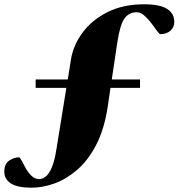

<svg xmlns="http://www.w3.org/2000/svg" viewBox="-46 -750 832 894"><path d="M101 124Q35.5 124 4.8 104Q-26 84 -26 49.5Q-26 13 -3.2 -2.2Q19.5 -17.5 42.5 -17.5Q47 -17.5 54.8 -2.2Q62.5 13 73.8 33.2Q85 53.5 100.8 68.8Q116.5 84 136.5 84Q151.5 84 166.5 72.5Q181.5 61 194.8 30.8Q208 0.5 217 -57L263 -341H120V-380H269.5L284.5 -473.5Q295.5 -540.5 339 -599Q382.5 -657.5 455 -693.8Q527.5 -730 624.5 -730Q699 -730 732.2 -708.5Q765.5 -687 765.5 -648.5Q765.5 -622.5 747.2 -606.8Q729 -591 701 -591Q696 -591 685 -606.5Q674 -622 658.8 -642Q643.5 -662 626 -677.5Q608.5 -693 591 -693Q554 -693 533.2 -663.5Q512.5 -634 500 -551L474.5 -380H606V-341H468.5L456 -256Q440 -148.5 401.8 -75.2Q363.5 -2 312.2 41.8Q261 85.5 206 104.8Q151 124 101 124Z"/></svg>

Font: Newsreader 72pt ExtraBold
Style: Italic
Weight: 800
Italic angle: -17°
Designer: Hugues Gentile
Foundry: Production Type
Version: Version 1.003; ttfautohint (v1.8.3)